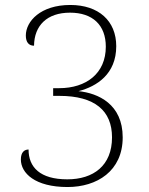

<svg xmlns="http://www.w3.org/2000/svg" viewBox="-20 -744 599 773"><path d="M252 9C370 9 474 -55 474 -191C474 -325 375 -369 296 -377C370 -396 448 -446 448 -558C448 -660 377 -724 263 -724C143 -724 84 -658 84 -601C84 -574 96 -560 117 -560C118 -641 169 -693 262 -693C353 -693 406 -643 406 -556C406 -449 328 -389 218 -389H194V-358H219C362 -358 431 -298 431 -191C431 -77 356 -22 251 -22C141 -22 95 -71 95 -142C78 -142 64 -131 64 -102C64 -47 121 9 252 9Z"/></svg>

Font: Noto Serif Sinhala ExtraLight
Style: Regular
Weight: 200
Designer: Jelle Bosma - Monotype Design Team
Foundry: Monotype Imaging Inc.
Version: Version 2.007